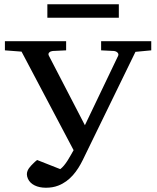

<svg xmlns="http://www.w3.org/2000/svg" viewBox="-20 -863 735 900"><path d="M263 -70 154 -113C147 -108 141 -102 135 -96C123 -84 106 -68 106 -46C106 -39 108 -32 111 -25C123 2 155 17 195 17C216 17 235 14 253 7C308 -14 343 -62 368 -113L615 -620L689 -627V-670H454V-627L515 -624C525 -623 539 -614 534 -602L378 -276L209 -602C202 -615 216 -623 227 -624L290 -627V-670H3V-627L81 -621L325 -159C307 -128 288 -89 261 -69ZM202 -780H537V-843H202Z"/></svg>

Font: Veleka
Style: Regular
Weight: 400
Designer: Stefan Peev, Context Ltd, 2016; SIL International, 1997-2014.
Foundry: Stefan Peev, Context Ltd, 2016
Version: Version 1.000